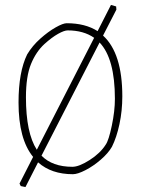

<svg xmlns="http://www.w3.org/2000/svg" viewBox="-20 -695 570 777"><path d="M475 -305Q475 -247 463.5 -193Q452 -139 433 -101Q418 -75 388 -49Q358 -23 326 -6.5Q294 10 275 10Q188 10 134 -38L83 62L64 58L59 48L114 -60Q55 -132 55 -280Q55 -404 90 -475Q111 -510 143 -538.5Q175 -567 205 -584Q235 -601 250 -601Q325 -601 375 -569L429 -675L450 -669L451 -656L397 -551Q475 -480 475 -305ZM129 -89 361 -542Q318 -572 254 -572Q240 -572 215 -558Q190 -544 160 -517Q126 -486 105.5 -436Q85 -386 85 -301Q85 -157 129 -89ZM445 -295Q445 -458 383 -523L148 -65Q192 -20 273 -20Q300 -20 343 -47.5Q386 -75 408 -110Q420 -127 432.5 -186.5Q445 -246 445 -295Z"/></svg>

Font: Grenze Thin
Style: Regular
Weight: 250
Designer: Renata Polastri
Foundry: Omnibus-Type
Version: Version 1.002; ttfautohint (v1.8)